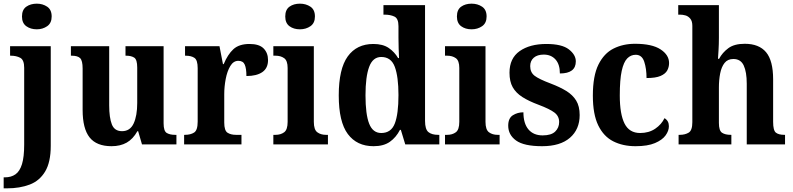

<svg xmlns="http://www.w3.org/2000/svg" viewBox="-38 -788 4330 1048"><path d="M163 -628Q129 -628 105.5 -645Q82 -662 82 -698Q82 -735 105.5 -751.5Q129 -768 163 -768Q195 -768 219.5 -751.5Q244 -735 244 -698Q244 -662 219.5 -645Q195 -628 163 -628ZM-18 240V180H-11Q23 180 46.5 163.5Q70 147 82 108Q94 69 94 1V-418Q94 -461 72.5 -472.5Q51 -484 21 -484H17V-536H239V8Q239 97 208.5 148Q178 199 124 219.5Q70 240 1 240Z M571 10Q489 10 451 -38Q413 -86 413 -188V-414Q413 -457 399.5 -470.5Q386 -484 353 -484H349V-536H558V-213Q558 -146 572.5 -109Q587 -72 628 -72Q672 -72 691.5 -114Q711 -156 711 -226V-419Q711 -463 694.5 -473.5Q678 -484 651 -484H647V-536H855V-115Q855 -72 872.5 -62Q890 -52 917 -52H925V0H737L716 -72H712Q688 -29 653.5 -9.5Q619 10 571 10Z M967 0V-52H971Q1002 -52 1021.5 -64.5Q1041 -77 1041 -124V-416Q1041 -460 1023.5 -472Q1006 -484 975 -484H972V-536H1160L1179 -438H1183Q1205 -491 1236 -519.5Q1267 -548 1324 -548Q1377 -548 1401 -523.5Q1425 -499 1425 -460Q1425 -416 1394 -394.5Q1363 -373 1307 -373Q1307 -414 1298 -435Q1289 -456 1263 -456Q1236 -456 1219 -427.5Q1202 -399 1194 -357Q1186 -315 1186 -274V-119Q1186 -75 1204 -63.5Q1222 -52 1250 -52H1280V0Z M1599 -628Q1565 -628 1542 -645Q1519 -662 1519 -698Q1519 -735 1542 -751.5Q1565 -768 1599 -768Q1632 -768 1656.5 -751.5Q1681 -735 1681 -698Q1681 -662 1656.5 -645Q1632 -628 1599 -628ZM1454 0V-52H1466Q1494 -52 1513 -66Q1532 -80 1532 -123V-417Q1532 -457 1513 -470.5Q1494 -484 1466 -484H1454V-536H1675V-123Q1675 -80 1694 -66Q1713 -52 1741 -52H1752V0Z M2001 10Q1910 10 1860.5 -56.5Q1811 -123 1811 -267Q1811 -412 1860 -480Q1909 -548 2000 -548Q2052 -548 2084 -526Q2116 -504 2135 -471H2140Q2139 -494 2138 -524Q2137 -554 2137 -582V-645Q2137 -687 2115 -697.5Q2093 -708 2062 -708H2055V-760H2282V-128Q2282 -82 2300.5 -67Q2319 -52 2353 -52H2360V0H2174L2150 -79H2145Q2124 -38 2090 -14Q2056 10 2001 10ZM2043 -62Q2097 -62 2117 -114Q2137 -166 2137 -269Q2137 -369 2117 -423Q2097 -477 2043 -477Q1997 -477 1977 -423Q1957 -369 1957 -268Q1957 -164 1977 -113Q1997 -62 2043 -62Z M2536 -628Q2502 -628 2479 -645Q2456 -662 2456 -698Q2456 -735 2479 -751.5Q2502 -768 2536 -768Q2569 -768 2593.5 -751.5Q2618 -735 2618 -698Q2618 -662 2593.5 -645Q2569 -628 2536 -628ZM2391 0V-52H2403Q2431 -52 2450 -66Q2469 -80 2469 -123V-417Q2469 -457 2450 -470.5Q2431 -484 2403 -484H2391V-536H2612V-123Q2612 -80 2631 -66Q2650 -52 2678 -52H2689V0Z M2921 10Q2822 10 2779 -21Q2736 -52 2736 -102Q2736 -143 2761.5 -159Q2787 -175 2819 -175Q2819 -114 2846.5 -81.5Q2874 -49 2924 -49Q2971 -49 2992.5 -70Q3014 -91 3014 -122Q3014 -154 2988.5 -173.5Q2963 -193 2902 -216Q2848 -236 2813 -258.5Q2778 -281 2760.5 -312Q2743 -343 2743 -391Q2743 -470 2798.5 -509Q2854 -548 2944 -548Q3029 -548 3067 -518.5Q3105 -489 3105 -453Q3105 -387 3018 -387Q3018 -437 2994 -463.5Q2970 -490 2930 -490Q2895 -490 2875.5 -473Q2856 -456 2856 -427Q2856 -393 2880 -374.5Q2904 -356 2968 -332Q3018 -313 3053 -291.5Q3088 -270 3107 -239Q3126 -208 3126 -160Q3126 -82 3073 -36Q3020 10 2921 10Z M3431 10Q3362 10 3309.5 -16.5Q3257 -43 3227.5 -103.5Q3198 -164 3198 -266Q3198 -374 3228.5 -435.5Q3259 -497 3311 -523Q3363 -549 3428 -549Q3521 -549 3567.5 -518.5Q3614 -488 3614 -444Q3614 -422 3604 -403.5Q3594 -385 3567.5 -373.5Q3541 -362 3491 -362Q3491 -413 3478.5 -451Q3466 -489 3432 -489Q3405 -489 3385.5 -469Q3366 -449 3355.5 -401Q3345 -353 3345 -267Q3345 -165 3371 -113.5Q3397 -62 3456 -62Q3504 -62 3538.5 -85.5Q3573 -109 3589 -143Q3613 -129 3613 -99Q3613 -74 3595 -49Q3577 -24 3537 -7Q3497 10 3431 10Z M3666 0V-52H3672Q3701 -52 3721 -64Q3741 -76 3741 -121V-647Q3741 -673 3729.5 -686.5Q3718 -700 3703 -704Q3688 -708 3675 -708H3664V-760H3886V-581Q3886 -547 3884 -514.5Q3882 -482 3881 -467H3887Q3905 -501 3937.5 -525Q3970 -549 4027 -549Q4105 -549 4143.5 -503Q4182 -457 4182 -355V-123Q4182 -76 4197 -64Q4212 -52 4244 -52H4247V0H4038V-331Q4038 -395 4021.5 -430.5Q4005 -466 3965 -466Q3934 -466 3917 -444.5Q3900 -423 3893 -387.5Q3886 -352 3886 -310V-117Q3886 -75 3903 -63.5Q3920 -52 3951 -52H3954V0Z"/></svg>

Font: Noto Serif Sinhala SemiCondensed
Style: Bold
Weight: 700
Width: 4
Designer: Jelle Bosma - Monotype Design Team
Foundry: Monotype Imaging Inc.
Version: Version 2.007; ttfautohint (v1.8.4.7-5d5b)